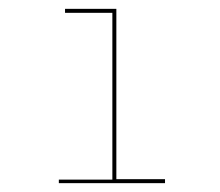

<svg xmlns="http://www.w3.org/2000/svg" viewBox="-20 -676 497 434"><path d="M353 -262H113V-270H234V-647H127V-656H243V-271H353Z"/></svg>

Font: Bungee Hairline
Style: Regular
Weight: 400
Designer: David Jonathan Ross
Foundry: David Jonathan Ross
Version: Version 1.001;PS 1.0;hotconv 1.0.72;makeotf.lib2.5.5900